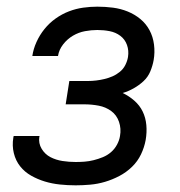

<svg xmlns="http://www.w3.org/2000/svg" viewBox="-20 -548 540 576"><path d="M207 8Q183 8 159.5 5.5Q136 3 114.5 -3.5Q93 -10 73.5 -21Q54 -32 40.5 -49Q27 -66 21.5 -88.5Q16 -111 20 -135Q20 -136 20.5 -137.5Q21 -139 21 -140H99Q99 -140 98.5 -139Q98 -138 98 -138Q95 -118 105 -101.5Q115 -85 131.5 -76.5Q148 -68 167.5 -65Q187 -62 207 -62Q220 -62 233.5 -63Q247 -64 261 -67.5Q275 -71 288.5 -76.5Q302 -82 313 -91.5Q324 -101 331 -114Q338 -127 340 -140Q344 -162 337 -182.5Q330 -203 313.5 -215Q297 -227 276 -231Q255 -235 233 -235H177L188 -305H244Q256 -305 268.5 -306.5Q281 -308 293.5 -311Q306 -314 317.5 -319Q329 -324 339.5 -332.5Q350 -341 356 -353Q362 -365 364 -377Q367 -396 361 -413Q355 -430 341 -440.5Q327 -451 309 -454.5Q291 -458 272 -458Q254 -458 235 -454.5Q216 -451 199 -441Q182 -431 169.5 -415Q157 -399 154 -380H77Q80 -401 89.5 -422Q99 -443 113.5 -461Q128 -479 147 -492.5Q166 -506 187 -514Q208 -522 229.5 -525Q251 -528 272 -528Q296 -528 319 -525Q342 -522 363 -513.5Q384 -505 401 -491Q418 -477 428.5 -457.5Q439 -438 442 -414.5Q445 -391 441 -368Q438 -351 431 -334Q424 -317 410.5 -304.5Q397 -292 381 -283Q365 -274 348 -269Q367 -260 383 -246Q399 -232 408 -213.5Q417 -195 419 -173Q421 -151 417 -128Q413 -106 403 -85Q393 -64 376 -47.5Q359 -31 338 -20Q317 -9 295 -2.5Q273 4 250.5 6Q228 8 207 8Z"/></svg>

Font: Iosevka SS04
Style: Italic
Weight: 400
Italic angle: -9°
Monospace: yes
Designer: Belleve Invis
Foundry: Belleve Invis
Version: Version 19.0.0; ttfautohint (v1.8.4)